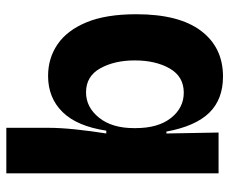

<svg xmlns="http://www.w3.org/2000/svg" viewBox="-79 -500 725 607"><g transform="rotate(90 283.5 -196.5)"><path d="M384 146V17Q384 -24 389 -72Q394 -120 402 -170H393Q379 -77 334 -31.5Q289 14 220 14Q164 14 120 -16Q76 -46 50.5 -107.5Q25 -169 25 -265Q25 -400 77.5 -469.5Q130 -539 222 -539Q294 -539 336.5 -495.5Q379 -452 396 -360H402L399 -525H528V-330V146ZM272 -106Q319 -106 352 -147Q385 -188 385 -257V-263Q385 -334 353 -374.5Q321 -415 273 -415Q222 -415 196.5 -370.5Q171 -326 171 -260Q171 -196 196 -151Q221 -106 272 -106Z"/></g></svg>

Font: Bricolage Grotesque 48pt Bricolage Grotesque 48pt Regular
Style: Bold
Weight: 700
Designer: Mathieu Triay
Foundry: Atelier Triay
Version: Version 1.000; ttfautohint (v1.8.4.7-5d5b);gftools[0.9.32]